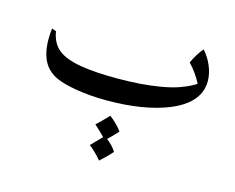

<svg xmlns="http://www.w3.org/2000/svg" viewBox="-84 -432 1001 818"><g transform="rotate(15 416.0 -23.5)"><path d="M772 -183Q772 -89 651 -38Q542 7 376 7Q300 7 233 -5Q185 -14 157 -25.5Q129 -37 109 -58Q70 -99 70 -182Q70 -204 73 -229L92 -222Q101 -169 134.5 -143Q168 -117 233 -106Q295 -95 396 -95Q502 -95 584 -109Q632 -117 665 -129Q698 -141 715.5 -151Q733 -161 733 -162Q711 -205 677 -241Q696 -283 720 -310Q744 -283 758 -249.5Q772 -216 772 -183ZM464 211Q445 233 412 263Q388 234 357 209L403 162Q383 141 357 118Q385 92 409 66Q424 77 439.5 92.5Q455 108 464 121Q434 154 421 165Q450 187 464 211Z"/></g></svg>

Font: Mirza
Style: Regular
Weight: 400
Designer: Arabic design by Kourosh Beigpour, Latin design by Eduardo Tunni, engineering by Lasse Fister
Version: Version 1.000